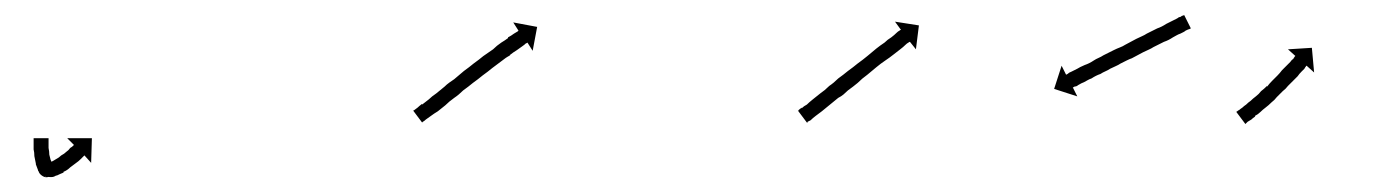

<svg xmlns="http://www.w3.org/2000/svg" viewBox="-20 -262 1872 257"><path d="M45 -75Q45 -75 45 -75Q45 -75 45 -75Q45 -75 45 -75Q45 -75 45 -75Q45 -73 45 -70Q45 -70 45 -70Q45 -70 45 -70Q45 -70 45 -70Q45 -70 45 -70Q45 -67 45 -63Q45 -63 45 -63.5Q45 -64 45 -64Q45 -64 45 -64Q45 -64 45 -64Q46 -59 46 -55Q46 -55 46 -55Q46 -55 46 -55Q46 -55 46 -55Q46 -55 46 -55Q47 -51 48 -47Q48 -47 48 -47Q48 -47 48 -47Q48 -47 48 -47.5Q48 -48 48 -48Q49 -44 50 -42Q50 -42 49.5 -42Q49 -42 49 -42Q49 -42 49 -42Q49 -42 49 -42Q50 -42 50 -41Q55 -34 49 -28Q43 -22 36 -27Q29 -32 32.5 -40Q36 -48 45 -45Q45 -45 44 -45Q44 -45 44 -45Q45 -45 48 -45Q48 -45 47 -45Q46 -45 46 -45Q47 -45 49 -46Q49 -46 49 -46Q49 -46 49 -46Q49 -45 48.5 -45Q48 -45 48 -45Q52 -47 55 -49Q55 -49 55 -49Q55 -49 55 -49Q55 -49 55 -49Q55 -49 55 -49Q59 -51 62 -54Q62 -54 62 -54Q62 -54 62 -54Q62 -54 62 -54Q62 -54 62 -54Q66 -56 69 -59Q69 -59 69 -59Q69 -59 69 -59Q69 -59 69 -59Q69 -59 69 -59Q72 -61 74 -64Q74 -64 74 -64Q74 -64 74 -64Q74 -64 74 -64Q74 -64 74 -64Q76 -65 78 -67Q78 -67 79 -68L70 -77H103L102 -44L93 -54Q92 -53 91 -52Q90 -51 88 -49Q88 -49 88 -49Q88 -49 88 -49Q88 -49 88 -49Q88 -49 88 -49Q85 -46 82 -44Q82 -44 82 -44Q82 -44 82 -44Q82 -44 82 -44Q82 -44 82 -44Q78 -41 74 -38Q74 -38 74 -38Q74 -38 74 -38Q74 -38 74 -38Q74 -38 74 -38Q70 -34 65 -32Q65 -32 65 -32Q65 -32 65 -32Q65 -31 65 -31Q65 -31 65 -31Q60 -29 56 -27Q56 -27 56 -27Q56 -27 56 -27Q56 -27 55.5 -27Q55 -27 55 -27Q52 -25 49 -25Q49 -25 48 -25Q48 -25 47 -25Q43 -25 40 -26Q40 -26 39 -26Q39 -26 39 -26Q39 -26 39 -26Q40 -26 40 -26Q41 -25 42 -26Q52 -27 51 -38Q51 -39 49 -41.5Q47 -44 48 -43Q55 -38 47 -30Q39 -23 34 -29Q33 -31 32 -33Q32 -33 32 -33Q32 -33 31 -33Q31 -33 31 -33.5Q31 -34 31 -34Q30 -37 28 -42Q28 -42 28 -42Q28 -42 28 -42Q28 -42 28 -42.5Q28 -43 28 -43Q27 -47 26 -53Q26 -53 26 -53Q26 -53 26 -53Q26 -53 26 -53Q26 -53 26 -53Q26 -58 25 -62Q25 -62 25 -62Q25 -62 25 -62Q25 -62 25 -62Q25 -62 25 -62Q25 -66 25 -70Q25 -70 25 -70Q25 -70 25 -70Q25 -70 25 -70Q25 -70 25 -70Q25 -73 25 -75Q25 -75 25 -75Q25 -75 25 -75Q25 -75 25 -75Q25 -75 25 -75Q25 -76 25 -77H45Q45 -76 45 -75Z M535 -115Q536 -116 539 -118Q539 -118 539 -118Q539 -118 539 -118Q539 -118 539 -118Q539 -118 539 -118Q541 -120 545 -123Q545 -123 545 -123Q545 -123 545 -123Q545 -123 545 -122.5Q545 -122 545 -122Q549 -125 554 -129Q558 -133 564 -137Q569 -141 575 -146Q578 -149 581.5 -151.5Q585 -154 588 -156Q595 -162 601 -167Q608 -172 614 -177Q621 -182 627 -187Q634 -192 640 -196Q645 -201 651 -205Q656 -208 660 -211V-212Q664 -214 668 -217Q671 -219 673 -220Q674 -221 674 -221L667 -232L699 -226L693 -194L686 -205Q685 -204 684 -204Q682 -202 679 -200Q676 -198 672 -195Q667 -192 662 -188H663Q657 -185 651 -180Q646 -176 639 -171Q633 -166 626 -161Q620 -156 613 -151Q607 -146 600 -141Q597 -138 594 -135.5Q591 -133 588 -131Q581 -126 576 -121Q571 -117 566 -113Q561 -110 557 -107Q557 -107 557 -107Q557 -107 557 -107Q557 -107 557 -107Q557 -107 557 -107Q553 -104 550 -102Q550 -102 550 -102Q550 -102 550 -102Q550 -102 550 -102Q550 -102 550 -102Q548 -100 546 -99Q545 -98 545 -98L533 -114Q534 -114 535 -115Z M1050 -115Q1050 -115 1050 -115Q1050 -115 1050 -115Q1050 -115 1049.5 -115Q1049 -115 1049 -115Q1051 -116 1053 -118Q1053 -118 1053 -118Q1053 -118 1053 -117Q1053 -117 1053 -117Q1053 -117 1053 -117Q1056 -120 1060 -122Q1063 -125 1068 -129Q1073 -133 1078 -137Q1084 -141 1090 -147Q1093 -149 1096 -151.5Q1099 -154 1102 -157Q1109 -162 1115 -167Q1122 -172 1128 -177Q1135 -182 1141 -187Q1147 -192 1153 -197Q1158 -201 1164 -205Q1168 -209 1173 -212Q1177 -215 1180 -218Q1182 -220 1184 -221Q1185 -222 1186 -222L1178 -233L1210 -228L1206 -196L1198 -206Q1197 -206 1196 -205Q1194 -204 1192 -202Q1189 -199 1185 -196Q1181 -193 1176 -189Q1171 -185 1165 -181Q1159 -177 1153 -172Q1147 -167 1141 -162Q1134 -157 1128 -151Q1122 -146 1115 -141Q1112 -138 1109 -135.5Q1106 -133 1102 -131Q1096 -126 1091 -122Q1085 -117 1080 -113Q1076 -110 1072 -107Q1068 -104 1065 -101Q1065 -101 1065 -101Q1065 -101 1065 -101Q1065 -101 1065 -101Q1065 -101 1065 -101Q1063 -100 1061 -99Q1061 -99 1061 -99Q1061 -99 1061 -99Q1061 -98 1061 -98Q1061 -98 1061 -98Q1060 -98 1060 -98L1048 -114Q1049 -114 1050 -115ZM1572 -223Q1571 -223 1567 -221Q1566 -220 1564 -219Q1562 -218 1560 -217Q1557 -216 1554.5 -214.5Q1552 -213 1550 -212Q1547 -210 1544 -208.5Q1541 -207 1538 -206Q1534 -204 1531 -202.5Q1528 -201 1524 -199Q1521 -197 1517.5 -195.5Q1514 -194 1510 -192Q1506 -190 1502.5 -188Q1499 -186 1495 -184Q1492 -183 1488 -181Q1484 -179 1480 -177Q1477 -175 1473.5 -173.5Q1470 -172 1466 -170Q1463 -168 1459.5 -166.5Q1456 -165 1453 -163Q1450 -162 1447 -160.5Q1444 -159 1441 -157Q1438 -156 1435.5 -154.5Q1433 -153 1431 -152Q1428 -151 1423 -148Q1422 -147 1420.5 -146.5Q1419 -146 1418 -146Q1417 -145 1416 -145L1422 -133L1391 -143L1401 -174L1407 -162Q1407 -162 1409 -163Q1411 -165 1414 -166Q1416 -167 1418 -168Q1420 -169 1422 -170Q1425 -172 1432 -175Q1435 -176 1438 -177.5Q1441 -179 1444 -181Q1447 -183 1450.5 -184.5Q1454 -186 1457 -188Q1465 -192 1471 -195Q1475 -197 1479 -198.5Q1483 -200 1486 -202Q1490 -204 1493.5 -206Q1497 -208 1501 -210Q1505 -212 1508.5 -213.5Q1512 -215 1515 -217Q1519 -219 1522 -220.5Q1525 -222 1529 -224Q1532 -225 1535 -226.5Q1538 -228 1541 -230Q1547 -233 1551 -235Q1553 -236 1555 -237Q1557 -238 1558 -239Q1560 -239 1561 -240Q1562 -241 1563 -241Q1566 -242 1565 -242L1574 -224Q1574 -224 1572 -223Z M1636 -113Q1637 -114 1639 -115Q1640 -116 1643 -118Q1643 -118 1643 -118Q1643 -118 1643 -118Q1643 -118 1643 -118Q1643 -118 1643 -118Q1645 -120 1648 -122Q1648 -122 1648 -122Q1648 -122 1648 -122Q1648 -122 1648 -122Q1648 -122 1648 -122Q1651 -125 1654 -127Q1654 -127 1654 -127Q1654 -127 1654 -127Q1654 -127 1654 -127Q1654 -127 1654 -127Q1657 -130 1661 -133Q1661 -133 1661 -133Q1661 -133 1661 -133Q1661 -133 1661 -133Q1661 -133 1661 -133Q1665 -136 1668 -140Q1668 -140 1668 -140Q1668 -140 1668 -140Q1668 -140 1668 -140Q1668 -140 1668 -140Q1672 -143 1676 -147Q1676 -147 1676 -147Q1676 -147 1676 -146Q1676 -146 1676 -146Q1676 -146 1676 -146Q1679 -150 1683 -154Q1683 -154 1683 -154Q1683 -154 1683 -154Q1683 -154 1683 -154Q1683 -154 1683 -154Q1686 -157 1690 -161Q1690 -161 1690 -161Q1690 -161 1690 -161Q1690 -161 1690 -161Q1690 -161 1690 -161Q1693 -164 1696 -168Q1699 -171 1702 -174Q1705 -177 1707 -179Q1709 -182 1711 -183Q1712 -185 1713 -186Q1713 -187 1714 -187L1704 -196L1736 -198L1739 -165L1729 -174Q1728 -174 1728 -173Q1727 -172 1726 -170Q1724 -168 1722 -166Q1719 -163 1717 -160Q1714 -157 1711 -154Q1708 -151 1704 -147Q1704 -147 1704 -147Q1704 -147 1704 -147Q1704 -147 1704 -147Q1704 -147 1704 -147Q1701 -143 1697 -140Q1697 -140 1697 -140Q1697 -140 1697 -140Q1697 -140 1697 -140Q1697 -140 1697 -140Q1693 -136 1689 -132Q1689 -132 1689 -132Q1689 -132 1689 -132Q1689 -132 1689 -132Q1689 -132 1689 -132Q1686 -128 1682 -125Q1682 -125 1682 -125Q1682 -125 1682 -125Q1682 -125 1682 -125Q1682 -125 1682 -125Q1678 -121 1674 -118Q1674 -118 1674 -118Q1674 -118 1674 -118Q1674 -118 1674 -118Q1674 -118 1674 -118Q1670 -115 1667 -112Q1667 -112 1667 -112Q1667 -112 1667 -112Q1667 -112 1667 -112Q1667 -112 1667 -112Q1664 -109 1660 -107Q1660 -107 1660 -106.5Q1660 -106 1660 -106Q1660 -106 1660 -106Q1660 -106 1660 -106Q1657 -104 1655 -102Q1655 -102 1655 -102Q1655 -102 1655 -102Q1655 -102 1655 -102Q1655 -102 1655 -102Q1652 -100 1650 -99Q1649 -98 1648 -97Q1647 -96 1647 -96L1635 -112Q1635 -113 1636 -113Z"/></svg>

Font: FRB American Cursive Just Arrows Black
Style: Bold Italic
Weight: 900
Italic angle: -25°
Version: Version 2.0;Modular Font Editor K font №1